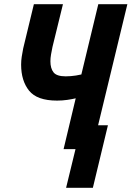

<svg xmlns="http://www.w3.org/2000/svg" viewBox="-20 -713 629 918"><path d="M296 185 341 0H284L342 -243Q326 -239 302 -235.5Q278 -232 253 -232Q157 -232 119 -279.5Q81 -327 81 -404Q81 -423 84 -442.5Q87 -462 91 -482L142 -693H281L231 -489Q227 -470 224 -452.5Q221 -435 221 -420Q221 -386 236 -367Q251 -348 294 -348Q306 -348 318.5 -349Q331 -350 343.5 -352Q356 -354 369 -357L450 -693H589L449 -114H496L424 185Z"/></svg>

Font: Ubuntu Sans Mono
Style: Italic
Weight: 400
Italic angle: -13.5°
Monospace: yes
Designer: Dalton Maag Ltd
Foundry: Dalton Maag Ltd
Version: Version 1.006